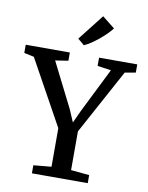

<svg xmlns="http://www.w3.org/2000/svg" viewBox="-118 -1062 878 1136"><g transform="rotate(10 321.0 -494.0)"><path d="M261.5 -58.5V-290L45.5 -681L-14 -693.5V-743H251V-693.5L173.5 -681.5L308.5 -413L340.5 -338.5L374.5 -412.5L508.5 -681.5L426.5 -693.5V-743H656V-693.5L591 -682L379 -291.5V-59L489.5 -48.5V0H154V-48.5ZM324.5 -800 286 -832.5 408 -988.5 483.5 -928.5Q470 -910.5 450.5 -891.5Q431 -872.5 409 -854.5Q387 -836.5 365.5 -822.2Q344 -808 325.5 -800Z"/></g></svg>

Font: Merriweather 28pt Medium
Style: Regular
Weight: 500
Version: Version 2.100